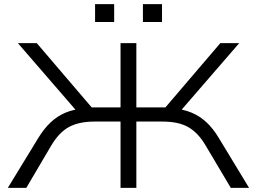

<svg xmlns="http://www.w3.org/2000/svg" viewBox="-20 -915 1252 935"><path d="M18 0 167 -244Q194 -288 226 -318.5Q258 -349 298 -366Q338 -383 390 -387L363 -363L67 -705H159L441 -375L413 -392H567V-705H644V-392H799L771 -375L1053 -705H1145L849 -363L823 -387Q874 -383 914 -366Q954 -349 986 -319Q1018 -289 1045 -244L1193 0H1104L981 -207Q946 -267 898.5 -295Q851 -323 771 -323H644V0H567V-323H441Q366 -323 317.5 -297.5Q269 -272 230 -207L108 0ZM676 -808V-895H769V-808ZM443 -808V-895H536V-808Z"/></svg>

Font: Nunito Sans 7pt Expanded Light
Style: Regular
Weight: 300
Width: 7
Designer: Vernon Adams
Foundry: Vernon Adams
Version: Version 3.101;gftools[0.9.27]